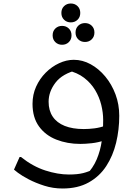

<svg xmlns="http://www.w3.org/2000/svg" viewBox="-20 -818 762 1098"><path d="M338 260Q283 260 233 244Q183 228 144 207.5Q105 187 82.5 170Q60 153 60 152L92 80H100Q168 134 239.5 157Q311 180 374 180Q423 180 455 172Q487 164 518 148L472 184Q512 143 533 93.5Q554 44 562 -12.5Q570 -69 570 -132Q570 -174 559 -218.5Q548 -263 524 -303Q500 -343 461 -373Q422 -403 365 -416L423 -418Q337 -397 297.5 -345.5Q258 -294 258 -236Q258 -186 281.5 -151Q305 -116 350 -98Q395 -80 459 -80Q488 -80 520 -84Q552 -88 585 -100L577 -15Q541 -3 504.5 1Q468 5 439 5Q365 5 302.5 -19.5Q240 -44 203 -95Q166 -146 166 -224Q166 -277 186.5 -322.5Q207 -368 241.5 -402.5Q276 -437 318 -456.5Q360 -476 402 -476Q452 -476 498.5 -450.5Q545 -425 582 -380.5Q619 -336 640.5 -278.5Q662 -221 662 -156Q662 -76 644 -1.5Q626 73 587.5 132Q549 191 487 225.5Q425 260 338 260ZM385 -690Q362 -690 346.5 -705Q331 -720 331 -744Q331 -768 346.5 -783Q362 -798 385 -798Q408 -798 423.5 -783Q439 -768 439 -744Q439 -720 423.5 -705Q408 -690 385 -690ZM466 -578Q443 -578 427.5 -593Q412 -608 412 -632Q412 -656 427.5 -671Q443 -686 466 -686Q489 -686 504.5 -671Q520 -656 520 -632Q520 -608 504.5 -593Q489 -578 466 -578ZM335 -562Q312 -562 296.5 -577Q281 -592 281 -616Q281 -640 296.5 -655Q312 -670 335 -670Q358 -670 373.5 -655Q389 -640 389 -616Q389 -592 373.5 -577Q358 -562 335 -562Z"/></svg>

Font: Kufam
Style: Italic
Weight: 400
Italic angle: -11°
Designer: Artur Schmal
Foundry: Original Type
Version: Version 1.301; ttfautohint (v1.8.3)